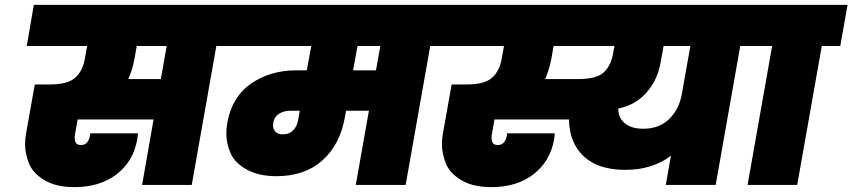

<svg xmlns="http://www.w3.org/2000/svg" viewBox="-20 -760 3503 789"><path d="M946 -571H869L768 0H564L611 -269H299L287 -201Q287 -197 287 -193Q287 -182 292 -173Q297 -164 313 -164Q328 -164 337 -174Q346 -184 349 -199L351 -212H547Q546 -201 544 -187Q528 -97 459.5 -44Q391 9 286 9Q210 9 162 -20Q114 -49 98.5 -90Q83 -131 83 -167Q83 -188 87 -211L123 -413H186Q258 -413 289 -440.5Q320 -468 329 -520L338 -571H90L119 -740H975ZM665 -571H542L533 -520Q524 -472 507 -435H641Z M1825 -571H1748L1647 0H1442L1496 -305H1402L1397 -277Q1377 -165 1304.5 -100.5Q1232 -36 1116 -36Q1044 -36 994.5 -63Q945 -90 927.5 -130.5Q910 -171 910 -210Q910 -231 914 -255Q933 -362 1012 -416.5Q1091 -471 1197 -471H1241L1259 -571H924L953 -740H1854ZM1543 -571H1449L1431 -471H1525ZM1212 -305H1174Q1146 -305 1126.5 -292.5Q1107 -280 1103 -256Q1102 -250 1102 -244Q1102 -229 1112 -218.5Q1122 -208 1143 -208Q1169 -208 1184.5 -224Q1200 -240 1205 -266Z M3098 -571H3022L2921 0H2716L2737 -120Q2661 -62 2549 -62Q2439 -62 2379.5 -117Q2320 -172 2318 -269H2012L2000 -201Q2000 -197 2000 -193Q2000 -182 2005 -173Q2010 -164 2026 -164Q2041 -164 2050 -174Q2059 -184 2062 -199L2064 -212H2260Q2259 -201 2257 -187Q2241 -97 2172.5 -44Q2104 9 1999 9Q1923 9 1875 -20Q1827 -49 1811.5 -90Q1796 -131 1796 -167Q1796 -188 1800 -211L1836 -413H1899Q1971 -413 2002 -440.5Q2033 -468 2042 -520L2051 -571H1803L1832 -740H3127ZM2246 -520Q2237 -472 2220 -435H2353Q2431 -435 2460.5 -462Q2490 -489 2499 -538L2505 -571H2255ZM2817 -571H2707L2694 -500Q2682 -432 2637.5 -380.5Q2593 -329 2521 -314Q2521 -312 2521 -309Q2521 -277 2547 -254Q2573 -231 2624 -231Q2689 -231 2730 -271Q2771 -311 2782 -374Z M3052 0 3153 -571H3076L3106 -740H3463L3433 -571H3357L3256 0Z"/></svg>

Font: Fz Poppins Black
Style: Italic
Weight: 900
Italic angle: -10°
Designer: Ninad Kale (Devanagari), Jonny Pinhorn (Latin)
Foundry: Indian Type Foundry
Version: Vit hóa bi Vntype.Com & FontZin.Com